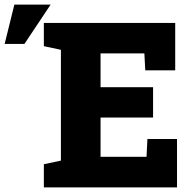

<svg xmlns="http://www.w3.org/2000/svg" viewBox="-25 -810 829 830"><path d="M164.6 0V-100.1L238.3 -115.7V-594.7L164.6 -610.4V-710.9H732.4V-505.9H603L599.1 -579.1H409.7V-433.1H636.7V-301.8H409.7V-132.3H608.4L612.3 -209H740.2V0ZM-4.9 -620.1 37.1 -790H193.8L80.6 -620.1Z"/></svg>

Font: Roboto Slab Black
Style: Regular
Weight: 900
Designer: Google
Version: Version 2.000; ttfautohint (v1.8.1.43-b0c9)